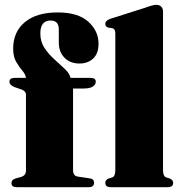

<svg xmlns="http://www.w3.org/2000/svg" viewBox="-20 -775 754 795"><path d="M282.5 -71.5Q282.5 -47 301 -44L351.5 -36.5Q369.5 -34.5 369.5 -18Q369.5 0 348 0H48.5Q27.5 0 27.5 -17Q27.5 -31 44.5 -36L67.5 -42.5Q87.5 -48.5 87.5 -69V-383Q87.5 -396.5 71.5 -403.5L38.5 -415Q19 -424 19 -436Q19 -452.5 40.5 -452.5H87.5Q86 -466.5 73 -481.8Q60 -497 47.2 -518.5Q34.5 -540 34.5 -573.5Q34.5 -643 82.8 -683.2Q131 -723.5 219 -723.5Q303.5 -723.5 345.8 -685Q388 -646.5 388 -594.5Q388 -553.5 366 -532.8Q344 -512 309 -512Q270.5 -512 247 -536Q223.5 -560 223.5 -599V-653.5Q223.5 -690 189.5 -690Q147 -690 147 -636.5Q147 -602 164.5 -576Q182 -550 205.5 -529Q229 -508 248.5 -489.5Q268 -471 272 -452.5H355Q376.5 -452.5 376.5 -437Q376.5 -424.5 364.2 -416.5Q352 -408.5 326 -408.5H282.5ZM655 -727.5V-71Q655 -45 668 -40.5L682.5 -36Q697 -30 697 -18Q697 0 674.5 0H438.5Q416 0 416 -18Q416 -30 430 -36L445 -40.5Q457.5 -45 457.5 -71V-637.5Q457.5 -655.5 444.5 -658.5L429.5 -660.5Q416 -663.5 416 -676.5Q416 -689 435 -696.5L582.5 -743.5Q613.5 -755 626.5 -755Q640.5 -755 647.8 -747.2Q655 -739.5 655 -727.5Z"/></svg>

Font: Fraunces 72pt S000 Black
Style: Regular
Weight: 900
Version: Version 1.000; ttfautohint (v1.8.3)